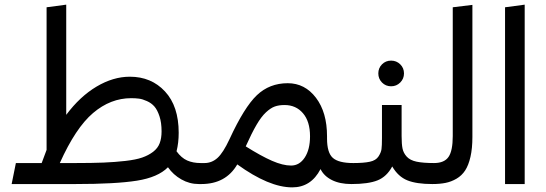

<svg xmlns="http://www.w3.org/2000/svg" viewBox="-20 -787 2333 821"><path d="M837.9 -89.8 850.1 -44.9 830.1 0Q790.5 0 755.6 -19.8Q720.7 -39.6 698.2 -71.8Q655.8 -28.8 565.4 -14.4Q475.1 0 300.8 0H29.8L47.9 -89.8H158.2L179.2 -146V-755.9L263.2 -767.1V-295.9Q321.8 -374.5 392.8 -416.7Q463.9 -459 535.2 -459Q627 -459 685.5 -396Q744.1 -333 744.1 -219.2Q744.1 -176.3 734.9 -140.1Q755.4 -111.8 780.3 -100.8Q805.2 -89.8 837.9 -89.8ZM300.8 -89.8Q373 -89.8 422.6 -91.8Q472.2 -93.8 516.6 -98.9Q561 -104 587.9 -113.3Q614.7 -122.6 634.8 -137.9Q654.8 -153.3 662.8 -174.6Q670.9 -195.8 670.9 -225.1Q670.9 -262.7 661.9 -290Q652.8 -317.4 640.1 -331.8Q627.4 -346.2 608.4 -354.7Q589.4 -363.3 574.5 -365.2Q559.6 -367.2 541 -367.2Q452.6 -367.2 377.9 -303.7Q303.2 -240.2 235.8 -89.8Z M1490.7 -89.8 1502.4 -46.9 1482.4 0Q1433.1 0 1399.2 -17.1Q1365.2 -34.2 1350.6 -64Q1310.1 14.2 1229.5 14.2Q1130.4 14.2 994.6 -84Q945.8 0 840.8 0H829.6L809.6 -44.9L837.4 -89.8H854.5Q885.7 -89.8 909.9 -111.6Q934.1 -133.3 961.4 -191.9Q1024.4 -328.6 1078.4 -379.9Q1132.3 -431.2 1210.4 -431.2Q1283.7 -431.2 1331.1 -368.9Q1378.4 -306.6 1378.4 -204.1V-194.8Q1378.4 -133.8 1403.3 -111.8Q1428.2 -89.8 1490.7 -89.8ZM1224.6 -79.1Q1260.7 -79.1 1283.2 -113.5Q1305.7 -147.9 1305.7 -204.1Q1305.7 -267.6 1275.6 -302.7Q1245.6 -337.9 1196.8 -337.9Q1172.4 -337.9 1154.8 -331.5Q1137.2 -325.2 1117.2 -306.6Q1097.2 -288.1 1076.7 -252.9Q1056.2 -217.8 1030.8 -161.1Q1096.7 -119.6 1143.1 -99.4Q1189.5 -79.1 1224.6 -79.1Z M1691.4 -434.1Q1675.3 -418 1652.3 -418Q1629.4 -418 1613.5 -434.1Q1597.7 -450.2 1597.7 -473.1Q1597.7 -496.1 1613.5 -512Q1629.4 -527.8 1652.3 -527.8Q1675.3 -527.8 1691.4 -512Q1707.5 -496.1 1707.5 -473.1Q1707.5 -450.2 1691.4 -434.1ZM1836.4 -89.8 1848.6 -44.9 1828.6 0Q1760.7 0 1721.7 -15.9Q1682.6 -31.7 1657.2 -75.2Q1633.8 -31.7 1594.7 -15.9Q1555.7 0 1482.4 0L1462.4 -44.9L1491.2 -89.8Q1536.1 -89.8 1561.8 -95.5Q1587.4 -101.1 1598.4 -117.9Q1609.4 -134.8 1611.3 -149.2Q1613.3 -163.6 1613.3 -196.8Q1613.3 -202.1 1613.3 -205.1V-337.9H1697.3V-205.1Q1697.3 -170.9 1701.2 -151.9Q1705.1 -132.8 1719.2 -117.2Q1733.4 -101.6 1761.2 -95.7Q1789.1 -89.8 1836.4 -89.8Z M1828.1 0 1808.1 -44.9 1835.9 -89.8Q1879.9 -89.8 1897.9 -116Q1916 -142.1 1916 -205.1V-755.9L2000 -766.1V-201.2Q2000 -152.3 1991.7 -116.2Q1983.4 -80.1 1969 -58.1Q1954.6 -36.1 1932.1 -22.9Q1909.7 -9.8 1885 -4.9Q1860.4 0 1828.1 0Z M2223.6 0H2139.6V-755.9L2223.6 -767.1Z"/></svg>

Font: FiraGO
Style: Regular
Weight: 400
Designer: bBox Type
Foundry: bBox Type GmbH
Version: Version 1.001;PS 001.001;hotconv 1.0.88;makeotf.lib2.5.64775